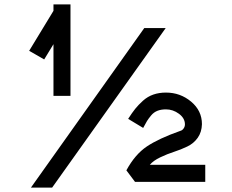

<svg xmlns="http://www.w3.org/2000/svg" viewBox="-20 -737 1051 869"><path d="M222 -537 180 -468 112 -507 222 -688V-717H299V-303H222ZM894 -175Q893 -139 875 -113.5Q857 -88 828 -74Q799 -60 768 -50Q737 -40 705.5 -25Q674 -10 658 9H909V86H591L552 34Q591 -38 644.5 -74Q698 -110 797 -145Q805 -147 811 -155.5Q817 -164 817 -174Q817 -202 790 -222Q763 -242 731 -242Q709 -242 692.5 -235.5Q676 -229 664 -214.5Q652 -200 645.5 -189.5Q639 -179 628 -158L560 -199Q578 -227 592 -244.5Q606 -262 627 -281Q648 -300 674 -309Q700 -318 731 -318Q796 -318 845 -277Q894 -236 894 -175ZM633 -610H730L216 112H120Z"/></svg>

Font: Teller
Style: Regular
Weight: 400
Version: Version 3.020;FEAKit 1.0